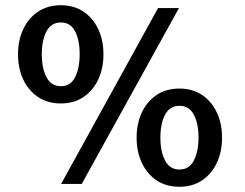

<svg xmlns="http://www.w3.org/2000/svg" viewBox="-20 -704 939 735"><path d="M213 -308Q163 -308 126 -332.5Q89 -357 69 -399.5Q49 -442 49 -496Q49 -550 69 -592.5Q89 -635 126 -659.5Q163 -684 213 -684Q263 -684 299.5 -659.5Q336 -635 356 -592.5Q376 -550 376 -496Q376 -442 356 -399.5Q336 -357 299.5 -332.5Q263 -308 213 -308ZM585 -673H665L293 0H214ZM213 -374Q250 -374 267.5 -408.5Q285 -443 285 -496Q285 -550 267.5 -584Q250 -618 213 -618Q176 -618 158 -584Q140 -550 140 -496Q140 -443 158 -408.5Q176 -374 213 -374ZM667 11Q616 11 579.5 -13.5Q543 -38 523 -80.5Q503 -123 503 -177Q503 -231 523 -273.5Q543 -316 579.5 -340.5Q616 -365 667 -365Q717 -365 753.5 -340.5Q790 -316 810 -273.5Q830 -231 830 -177Q830 -123 810 -80.5Q790 -38 753.5 -13.5Q717 11 667 11ZM667 -55Q704 -55 722 -89.5Q740 -124 740 -177Q740 -231 722 -265Q704 -299 667 -299Q630 -299 612 -265Q594 -231 594 -177Q594 -124 612 -89.5Q630 -55 667 -55Z"/></svg>

Font: Murecho Medium
Style: Regular
Weight: 500
Designer: Neil Summerour
Foundry: Positype
Version: Version 1.010; ttfautohint (v1.8.3)